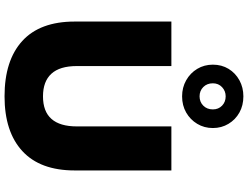

<svg xmlns="http://www.w3.org/2000/svg" viewBox="-140 -914 1065 824"><g transform="rotate(90 392.0 -501.5)"><path d="M393 11Q239 11 155.5 -65Q72 -141 72 -290V-705H263V-299Q263 -226 296 -190Q329 -154 393 -154Q458 -154 490 -190.5Q522 -227 522 -299V-705H711V-290Q711 -142 628 -65.5Q545 11 393 11ZM393 -751Q355 -751 324 -768.5Q293 -786 275 -816Q257 -846 257 -883Q257 -921 275 -950.5Q293 -980 324 -997Q355 -1014 393 -1014Q432 -1014 462.5 -997Q493 -980 511 -950Q529 -920 529 -883Q529 -846 511 -816Q493 -786 462.5 -768.5Q432 -751 393 -751ZM393 -826Q417 -826 433 -842Q449 -858 449 -883Q449 -907 433 -922.5Q417 -938 393 -938Q370 -938 353.5 -922.5Q337 -907 337 -883Q337 -858 353 -842Q369 -826 393 -826Z"/></g></svg>

Font: Nunito Sans 8pt Black
Style: Regular
Weight: 900
Version: Version 3.101;gftools[0.9.27]